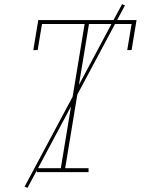

<svg xmlns="http://www.w3.org/2000/svg" viewBox="-20 -832 715 928"><path d="M158 0V-19H274L389 -716H183L162 -590H141L165 -735H640L616 -590H595L616 -716H410L295 -19H408V0ZM113 76 99 70 570 -812 584 -806Z"/></svg>

Font: Iosevka Etoile Thin
Style: Italic
Weight: 100
Italic angle: -9°
Designer: Belleve Invis
Foundry: Belleve Invis
Version: Version 22.1.2; ttfautohint (v1.8.4)